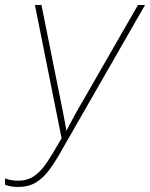

<svg xmlns="http://www.w3.org/2000/svg" viewBox="-37 -734 597 764"><path d="M35 10Q5 10 -17 1V-24Q7 -15 35 -15Q72 -15 99 -33.5Q126 -52 151 -89.5Q176 -127 208 -184L102 -714H128L215 -281Q218 -263 221.5 -246Q225 -229 227 -213Q235 -228 244.5 -246.5Q254 -265 263 -281L512 -714H540L213 -144Q186 -95 161 -60.5Q136 -26 106 -8Q76 10 35 10Z"/></svg>

Font: Noto Sans SemiCondensed Thin
Style: Italic
Weight: 100
Width: 4
Italic angle: -12°
Designer: Monotype Design Team
Foundry: Monotype Imaging Inc.
Version: Version 2.013; ttfautohint (v1.8.4.7-5d5b)